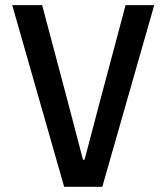

<svg xmlns="http://www.w3.org/2000/svg" viewBox="-20 -718 640 738"><path d="M373.2 0 572.8 -698.2H462.7L369 -346.9L305 -104H299L235.4 -346.9L142 -698.2H27L226.6 0Z"/></svg>

Font: Margiela Mono Medium
Style: Regular
Weight: 500
Designer: Mike Abbink, Paul van der Laan, Pieter van Rosmalen
Foundry: Bold Monday
Version: Version 2.003 2021